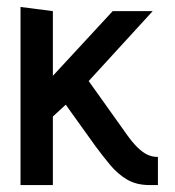

<svg xmlns="http://www.w3.org/2000/svg" viewBox="-20 -532 502 552"><path d="M344 -146 235 -299 419 -500H304L132 -314V-500L39 -512V0H132V-197L169 -231L255 -111Q275 -84 296.5 -58Q318 -32 345 -16Q372 0 409 0H434V-81H431Q418 -81 404.5 -87Q391 -93 376 -107.5Q361 -122 344 -146Z"/></svg>

Font: Advent Pro SemiBold
Style: Regular
Weight: 600
Designer: VivaRado, Andreas Kalpakidis
Foundry: VivaRado, Andreas Kalpakidis
Version: Version 3.000